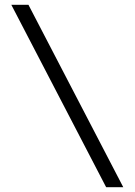

<svg xmlns="http://www.w3.org/2000/svg" viewBox="-20 -710 558 796"><path d="M491 66H420L27 -690H98Z"/></svg>

Font: Exo 2
Style: Regular
Weight: 400
Designer: Natanael Gama
Version: Version 1.001;PS 001.001;hotconv 1.0.70;makeotf.lib2.5.58329